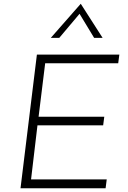

<svg xmlns="http://www.w3.org/2000/svg" viewBox="-20 -1000 679 1020"><path d="M176 -710H614L608 -664H220L185 -380H534L528 -334H179L145 -47H547L541 0H89ZM480 -799 397 -936 413 -939 295 -799H250L409 -980L525 -799Z"/></svg>

Font: Josefin Sans Thin Light
Style: Italic
Weight: 300
Italic angle: -7°
Version: Version 2.000